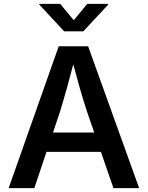

<svg xmlns="http://www.w3.org/2000/svg" viewBox="-20 -965 758 985"><path d="M24.4 0 281.2 -727.5H432.1L693.8 0H562L426.8 -391.1Q408.7 -445.3 388.7 -515.6Q368.7 -585.9 343.3 -680.2H368.2Q343.3 -585.4 323.5 -514.4Q303.7 -443.4 287.6 -391.1L156.2 0ZM168.9 -186V-285.2H549.3V-186ZM288.6 -945.3 358.4 -861.3 427.7 -945.3H535.2V-941.4L407.2 -804.2H309.1L181.6 -941.4V-945.3Z"/></svg>

Font: Inter Cardless
Style: Medium
Weight: 500
Designer: Rasmus Andersson
Foundry: rsms
Version: Version 4.001;git-9221beed3